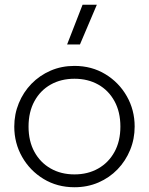

<svg xmlns="http://www.w3.org/2000/svg" viewBox="-20 -772 626 807"><path d="M293 15Q220.5 15 163.2 -19.8Q106 -54.5 73 -112.5Q40 -170.5 40 -240Q40 -292 59 -338.2Q78 -384.5 112.2 -419.8Q146.5 -455 192.5 -475Q238.5 -495 293 -495Q365.5 -495 422.8 -460.2Q480 -425.5 513 -367.5Q546 -309.5 546 -240Q546 -188 527 -141.8Q508 -95.5 474 -60.2Q440 -25 393.8 -5Q347.5 15 293 15ZM293 -39Q349.5 -39 393 -63.8Q436.5 -88.5 461.2 -133.5Q486 -178.5 486 -240Q486 -301.5 461.2 -346.8Q436.5 -392 393 -416.5Q349.5 -441 293 -441Q236.5 -441 193 -416.5Q149.5 -392 124.8 -346.8Q100 -301.5 100 -240Q100 -178.5 124.8 -133.5Q149.5 -88.5 193 -63.8Q236.5 -39 293 -39ZM262 -585 327 -752H387L316 -585Z"/></svg>

Font: Geologica Thin Roman Thin
Style: Regular
Weight: 250
Version: Version 1.010;gftools[0.9.28]